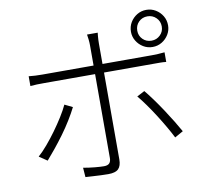

<svg xmlns="http://www.w3.org/2000/svg" viewBox="-91 -942 1183 1080"><g transform="rotate(-10 500.0 -402.5)"><path d="M742 -732Q742 -703 762 -683Q782 -663 812 -663Q841 -663 861.5 -683Q882 -703 882 -732Q882 -762 861.5 -782Q841 -802 812 -802Q782 -802 762 -782Q742 -762 742 -732ZM706 -732Q706 -762 720.5 -786Q735 -810 759 -824.5Q783 -839 812 -839Q841 -839 865 -824.5Q889 -810 903.5 -786Q918 -762 918 -732Q918 -704 903.5 -680Q889 -656 865 -641.5Q841 -627 812 -627Q783 -627 759 -641.5Q735 -656 720.5 -680Q706 -704 706 -732ZM521 -760Q520 -753 519 -742Q518 -731 517.5 -719.5Q517 -708 517 -698Q517 -674 517 -640.5Q517 -607 517 -575.5Q517 -544 517 -522Q517 -502 517 -463Q517 -424 517 -374.5Q517 -325 517 -273Q517 -221 517 -173Q517 -125 517 -89Q517 -53 517 -37Q517 0 500 17Q483 34 442 34Q425 34 401 33Q377 32 353.5 30.5Q330 29 312 28L308 -26Q342 -20 374 -17Q406 -14 426 -14Q447 -14 456.5 -24Q466 -34 466 -54Q466 -70 466 -107Q466 -144 466 -192.5Q466 -241 466 -294Q466 -347 466 -394.5Q466 -442 466 -476Q466 -510 466 -522Q466 -539 466 -571.5Q466 -604 466 -639.5Q466 -675 466 -698Q466 -713 464 -731.5Q462 -750 460 -760ZM96 -586Q116 -584 133 -583Q150 -582 173 -582Q186 -582 223 -582Q260 -582 313.5 -582Q367 -582 428 -582Q489 -582 550 -582Q611 -582 663.5 -582Q716 -582 752.5 -582Q789 -582 800 -582Q815 -582 834.5 -583Q854 -584 872 -586V-531Q854 -533 836 -533Q818 -533 801 -533Q790 -533 753.5 -533Q717 -533 664.5 -533Q612 -533 551 -533Q490 -533 429 -533Q368 -533 314.5 -533Q261 -533 224 -533Q187 -533 174 -533Q151 -533 133 -532.5Q115 -532 96 -530ZM311 -372Q295 -340 272 -302.5Q249 -265 221.5 -227.5Q194 -190 167 -157Q140 -124 119 -100L73 -131Q98 -153 126 -186Q154 -219 180.5 -255.5Q207 -292 229.5 -328Q252 -364 266 -394ZM722 -391Q742 -367 766 -334Q790 -301 814.5 -264Q839 -227 860 -192.5Q881 -158 896 -131L848 -104Q834 -132 813.5 -167.5Q793 -203 769.5 -240Q746 -277 722 -310.5Q698 -344 678 -368Z"/></g></svg>

Font: Noto Sans JP Thin Light
Style: Regular
Weight: 300
Version: Version 2.004-H2;hotconv 1.0.118;makeotfexe 2.5.65603